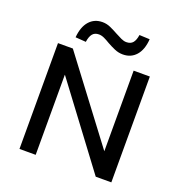

<svg xmlns="http://www.w3.org/2000/svg" viewBox="-159 -1065 1137 1202"><g transform="rotate(20 409.0 -463.5)"><path d="M103 0V-705H202L607 -168V-705H715V0H611L212 -533H211V0ZM264 -772 194 -777Q200 -848 233.5 -886Q267 -924 321 -924Q349 -924 375.5 -912Q402 -900 427 -886Q449 -874 467.5 -865.5Q486 -857 502 -857Q531 -857 545.5 -874.5Q560 -892 565 -927L634 -924Q629 -853 595.5 -815Q562 -777 508 -777Q479 -777 452.5 -788.5Q426 -800 401 -814Q380 -827 361.5 -835.5Q343 -844 326 -844Q298 -844 283.5 -826Q269 -808 264 -772Z"/></g></svg>

Font: Nunito Sans 7pt SemiBold
Style: Regular
Weight: 600
Designer: Vernon Adams
Foundry: Vernon Adams
Version: Version 3.101;gftools[0.9.27]